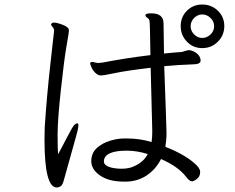

<svg xmlns="http://www.w3.org/2000/svg" viewBox="-20 -811 1040 850"><path d="M875.5 -791Q916 -791 944.5 -763.5Q973 -736 973 -695.5Q973 -655 944.5 -626.5Q916 -598 875.5 -598Q835 -598 807.5 -626.5Q780 -655 780 -695.5Q780 -736 807.5 -763.5Q835 -791 875.5 -791ZM707 -518Q717 -248 717 -228V-209Q717 -196 712 -161Q794 -129 840 -89Q866 -67 866 -50.5Q866 -34 858 -25Q850 -16 841.5 -12Q833 -8 831 -8Q819 -8 804 -28Q770 -73 693 -107Q670 -62 631 -35.5Q592 -9 543 -7H528Q462 -7 423 -34Q384 -61 384 -98V-99Q385 -135 409.5 -156.5Q434 -178 467.5 -188Q501 -198 529 -198H541Q601 -198 651 -182Q654 -203 654 -223V-236L647 -511Q538 -498 489 -487.5Q440 -477 426.5 -477Q413 -477 401 -489.5Q389 -502 384 -515Q379 -528 379 -529Q379 -537 389 -537L413 -532L434 -534Q537 -554 646 -567Q644 -708 642 -718Q640 -728 632 -732.5Q624 -737 624 -744V-745Q625 -752 650 -752Q704 -752 704 -707Q704 -680 706 -574Q727 -576 746.5 -578Q766 -580 785 -581Q794 -583 802 -586Q810 -589 819 -589Q837 -586 851.5 -574.5Q866 -563 868 -546V-542Q868 -526 832 -526Q770 -524 707 -518ZM912 -658.5Q928 -674 928 -695Q928 -716 912 -731.5Q896 -747 875.5 -747Q855 -747 839.5 -731.5Q824 -716 824 -695Q824 -674 839.5 -658.5Q855 -643 875.5 -643Q896 -643 912 -658.5ZM206 -703Q209 -711 219.5 -711Q230 -711 244 -706Q280 -695 284 -682Q285 -680 285 -673.5Q285 -667 274.5 -607.5Q264 -548 249.5 -413.5Q235 -279 235 -215.5Q235 -152 237 -128Q250 -151 276 -201.5Q302 -252 309.5 -258.5Q317 -265 322 -265Q327 -265 327 -257Q327 -249 324 -235Q321 -221 294.5 -127.5Q268 -34 262.5 -13Q257 8 248.5 13.5Q240 19 231 19Q177 19 177 -193L178 -248Q187 -385 203 -527Q219 -669 219.5 -674.5Q220 -680 217 -685.5Q214 -691 210 -695Q206 -699 206 -703ZM634 -129Q587 -144 541 -144Q444 -144 440 -99V-97Q440 -80 463 -72Q486 -64 519 -64Q552 -64 576 -76Q617 -95 634 -129Z"/></svg>

Font: LXGW Bright TC
Style: Regular
Weight: 400
Designer: Christian Thalmann (Catharsis Fonts)
Foundry: LXGW / Christian Thalmann (Catharsis Fonts) / Fontworks Inc.
Version: Version 5.501